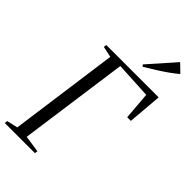

<svg xmlns="http://www.w3.org/2000/svg" viewBox="-299 -1051 1124 1124"><g transform="rotate(45 262.5 -489.0)"><path d="M-3 0 -1 -18 67 -33.5 160 -710.5 92 -725 94.5 -743H528L510 -530.5H480L466 -702L239.5 -714L145 -33.5L249 -18L246.5 0ZM335 -803.5 325.5 -813.5 471 -978 521 -929.5Q498.5 -910 468.8 -889Q439 -868 404.8 -846.2Q370.5 -824.5 335 -803.5Z"/></g></svg>

Font: Merriweather 144pt Light
Style: Italic
Weight: 300
Italic angle: -7.8°
Version: Version 2.101